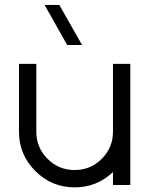

<svg xmlns="http://www.w3.org/2000/svg" viewBox="-20 -766 628 795"><path d="M319.8 -579.6H258.3L164.6 -745.6H225.6ZM58.6 -220.7V-501.5H130.4V-220.7Q130.4 -154.8 176.8 -108.4Q223.1 -62 289.1 -62Q355 -62 401.4 -108.4Q447.8 -154.8 447.8 -220.7V-501.5H519.5V0H447.8V-53.7Q381.3 9.8 289.1 9.8Q193.8 9.8 126.2 -57.9Q58.6 -125.5 58.6 -220.7Z"/></svg>

Font: Basically A Sans Serif
Style: Regular
Weight: 400
Designer: Hyung-Suk Kim
Foundry: Mental Design
Version: 1.000